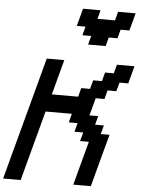

<svg xmlns="http://www.w3.org/2000/svg" viewBox="-75 -1307 1008 1363"><g transform="rotate(5 429.5 -625.0)"><path d="M500 0H625Q641.6 -62.5 675 -187.5Q708.5 -312.5 725.6 -375H663.1L679.7 -437.5H617.2L633.8 -500H571.3Q577.1 -520.5 588.4 -562.3Q599.6 -604 605 -625H667.5L684.1 -687.5H746.6L763.7 -750H826.2Q831.5 -770.5 842.8 -812.5Q854 -854.5 859.4 -875H734.4L717.8 -812.5H655.3L638.7 -750H576.2L559.1 -687.5H496.6L480 -625H292.5Q303.7 -667 325.9 -750Q348.1 -833 359.4 -875H234.4Q195.3 -729 117.2 -437.5Q39.1 -146 0 0H125Q147 -83 191.9 -250Q236.8 -417 258.8 -500H446.3L429.7 -437.5H492.2L475.6 -375H538.1L521 -312.5H583.5ZM518.1 -1000H643.1L659.7 -1062.5H722.2L738.8 -1125H801.3Q807.1 -1146 818.4 -1187.5Q829.6 -1229 835 -1250H710L693.4 -1187.5H568.4L585 -1250H460Q454.6 -1229 443.4 -1187.5Q432.1 -1146 426.3 -1125H488.8L472.2 -1062.5H534.7Z"/></g></svg>

Font: Faithful 32x
Style: Oblique
Weight: 400
Foundry: Faithful Resource Pack
Version: Version 1.0; January 27, 2023